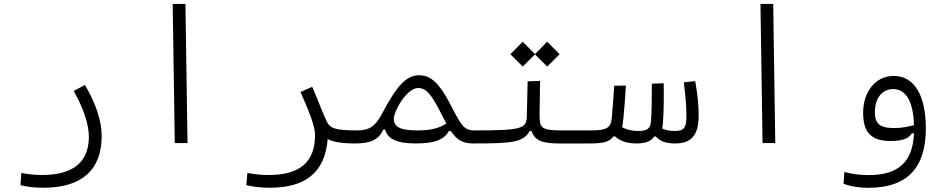

<svg xmlns="http://www.w3.org/2000/svg" viewBox="-20 -713 4728 957"><path d="M197.8 222.7C387.7 222.7 486.8 133.8 486.8 -34.7C486.8 -108.9 458.5 -196.3 403.3 -289.6L347.7 -259.8C398.4 -168 422.9 -91.3 422.9 -31.2C422.9 96.2 342.8 159.2 189.9 159.2C147.9 159.2 123 155.3 86.4 148.9L82 210C116.2 218.8 152.3 222.7 197.8 222.7Z M851.1 0H914.6L904.3 -693.4H840.8Z M1613.3 -20C1640.1 -5.9 1679.7 2 1752 2C1775.4 2 1791 -5.9 1791 -33.2C1791 -56.2 1782.2 -63 1757.8 -63C1649.4 -63 1625.5 -74.2 1609.4 -106C1589.8 -145 1573.7 -193.8 1536.1 -280.3L1478 -254.4C1515.1 -169.9 1550.3 -87.4 1550.3 -40C1550.3 97.2 1472.2 159.2 1319.8 159.2C1275.9 159.2 1249.5 155.3 1212.9 148.9L1208 210C1241.7 218.3 1280.3 222.7 1325.7 222.7C1500 222.7 1600.1 148.4 1613.3 -20Z M1749 2C1822.8 2 1865.7 -12.7 1890.6 -67.4H1898.9C1912.6 -22 1954.1 2 2051.8 2C2143.6 2 2192.9 -15.1 2217.8 -60.5H2227.1C2256.3 -16.1 2285.2 2 2337.9 2C2361.3 2 2374 -2.4 2374 -32.2C2374 -57.1 2365.2 -63 2343.8 -63C2294.4 -63 2280.3 -84 2224.6 -192.9C2170.4 -298.3 2127 -337.9 2069.8 -337.9C2003.9 -337.9 1957 -283.7 1885.3 -148.4C1849.6 -81.5 1821.3 -63 1757.8 -63C1735.8 -63 1729 -49.8 1729 -31.7C1729 -7.8 1734.9 2 1749 2ZM2205.1 -97.2C2163.1 -70.8 2119.1 -63 2063 -63C1983.4 -63 1942.9 -76.2 1942.9 -120.6C1942.9 -160.2 2007.8 -274.4 2064 -274.4C2106 -274.4 2133.8 -235.4 2173.3 -157.7C2185.1 -134.8 2195.3 -114.3 2205.1 -97.2Z M2337.9 2C2527.3 2 2590.3 -2.4 2620.1 -60.5H2628.9C2645 -15.1 2677.2 2 2765.1 2H2923.8C2947.3 2 2962.9 -4.9 2962.9 -33.2C2962.9 -55.2 2954.6 -63 2929.7 -63H2776.4C2674.3 -63 2669.4 -78.1 2669.4 -142.6L2671.9 -309.6L2609.9 -307.6L2606 -137.7C2604.5 -71.8 2587.9 -63 2343.8 -63ZM2707.5 -381.3 2769.5 -442.9 2707.5 -504.9 2646.5 -443.4 2585.4 -504.9 2523.9 -442.9 2585.4 -381.3 2646.5 -441.9Z M2924.8 2C3000.5 2 3022.5 -12.2 3037.1 -32.7H3046.4C3072.8 -7.3 3110.8 2 3152.8 2C3190.9 2 3223.6 -5.9 3240.7 -32.7H3249C3270.5 -7.3 3302.2 2 3345.7 2C3424.3 2 3462.4 -38.1 3462.4 -136.2C3462.4 -187 3457 -241.2 3445.3 -308.6L3388.2 -302.7C3396.5 -238.8 3401.4 -187.5 3401.4 -134.8C3401.4 -75.2 3388.2 -60.1 3344.2 -60.1C3320.8 -60.1 3299.8 -63.5 3280.8 -72.3C3282.7 -83.5 3284.2 -95.2 3284.7 -105.5C3288.6 -157.7 3289.1 -232.9 3288.1 -297.9L3229 -295.9C3229 -228 3228.5 -152.8 3224.6 -107.9C3221.7 -71.8 3206.1 -60.1 3161.1 -60.1C3134.8 -60.1 3104 -65.4 3081.1 -79.1C3083.5 -92.3 3085.4 -107.9 3087.4 -125C3092.8 -179.7 3096.2 -229 3099.6 -286.6L3041.5 -285.6C3037.6 -225.6 3034.2 -180.7 3029.3 -124C3024.9 -79.1 3008.3 -63 2929.7 -63Z M3780.8 0H3844.2L3834 -693.4H3770.5Z M4308.1 223.1C4502.9 223.1 4594.7 123 4594.7 -72.8C4594.7 -240.2 4536.1 -334.5 4434.6 -334.5C4339.4 -334.5 4282.2 -249.5 4282.2 -152.8C4282.2 -56.2 4317.9 -10.3 4419.9 -10.3C4486.8 -10.3 4510.3 -25.9 4525.4 -48.3L4535.6 -48.8C4529.8 91.8 4460.9 159.7 4309.6 159.7C4267.1 159.7 4231.9 154.8 4188.5 144.5L4184.6 202.6C4219.7 216.8 4265.6 223.1 4308.1 223.1ZM4535.6 -88.9C4504.4 -81.1 4473.1 -74.7 4438 -74.7C4363.3 -74.7 4340.8 -96.7 4340.8 -156.2C4340.8 -218.8 4373.5 -269 4431.6 -269C4496.1 -269 4532.2 -207 4535.6 -88.9Z"/></svg>

Font: Cascadia Code Light
Style: Regular
Weight: 300
Monospace: yes
Designer: Aaron Bell
Foundry: Saja Typeworks
Version: Version 2404.023